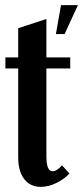

<svg xmlns="http://www.w3.org/2000/svg" viewBox="-20 -719 324 749"><path d="M198 -586 218 -699H284L232 -586ZM139 10Q98 10 74.5 -20.5Q51 -51 51 -105V-452H1V-495H51V-609L161 -645V-495H254V-452H161V-109Q161 -51 185 -51Q202 -51 222 -74L251 -42Q229 -19 198.5 -4.5Q168 10 139 10Z"/></svg>

Font: Moniqa ExtBd Paragraph
Style: Regular
Weight: 800
Designer: Rajesh Rajput
Foundry: Rajesh Rajput
Version: Version 1.000